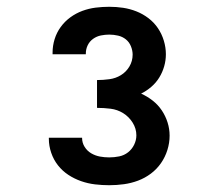

<svg xmlns="http://www.w3.org/2000/svg" viewBox="-20 -863 640 566"><path d="M302 -317Q281 -317 260 -319.5Q239 -322 219 -329Q199 -336 181.5 -347.5Q164 -359 151 -375.5Q138 -392 131 -412.5Q124 -433 124 -454V-457H222V-456Q222 -442 229.5 -430Q237 -418 249 -411Q261 -404 274.5 -401.5Q288 -399 302 -399Q317 -399 331.5 -402Q346 -405 357.5 -414Q369 -423 375.5 -436.5Q382 -450 382 -464Q382 -484 371 -501.5Q360 -519 343 -529.5Q326 -540 306 -542.5Q286 -545 266 -545V-627Q284 -627 302.5 -629.5Q321 -632 336.5 -641.5Q352 -651 361.5 -667Q371 -683 371 -702Q371 -714 366 -726.5Q361 -739 351 -747Q341 -755 328 -758Q315 -761 302 -761Q290 -761 277.5 -758.5Q265 -756 254.5 -748.5Q244 -741 238.5 -729.5Q233 -718 233 -705V-703H135V-708Q135 -728 141 -747.5Q147 -767 159 -783.5Q171 -800 187.5 -812Q204 -824 223 -831Q242 -838 262 -840.5Q282 -843 302 -843Q323 -843 343 -840Q363 -837 382 -829.5Q401 -822 417.5 -809.5Q434 -797 445.5 -780Q457 -763 463 -743Q469 -723 469 -703Q469 -685 464 -667.5Q459 -650 449.5 -634.5Q440 -619 426 -607Q412 -595 396 -587Q414 -579 430 -566.5Q446 -554 457 -537.5Q468 -521 474 -502Q480 -483 480 -463Q480 -442 473.5 -421Q467 -400 454.5 -382Q442 -364 424.5 -351Q407 -338 387 -330.5Q367 -323 345.5 -320Q324 -317 302 -317Z"/></svg>

Font: Iosevka Extrabold Extended
Style: Regular
Weight: 800
Width: 7
Monospace: yes
Designer: Belleve Invis
Foundry: Belleve Invis
Version: Version 32.5.0; ttfautohint (v1.8.4)